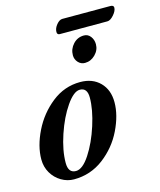

<svg xmlns="http://www.w3.org/2000/svg" viewBox="-113 -821 762 916"><g transform="rotate(-15 268.0 -363.0)"><path d="M12 -118Q12 -183 47.5 -255.5Q83 -328 145.5 -377.5Q208 -427 286 -427Q347 -427 383.5 -390Q420 -353 420 -292Q420 -228 385 -156Q350 -84 285.5 -35Q221 14 139 14Q106 14 76.5 -3.5Q47 -21 29.5 -51Q12 -81 12 -118ZM312 -344Q312 -392 275 -392Q245 -392 208 -338.5Q171 -285 145.5 -209Q120 -133 120 -72Q120 -22 158 -22Q191 -22 227 -77Q263 -132 287.5 -208.5Q312 -285 312 -344ZM286 -559Q286 -590 307.5 -613.5Q329 -637 361 -637Q381 -637 393.5 -620.5Q406 -604 406 -582Q406 -553 384 -531Q362 -509 333 -509Q313 -509 299.5 -524Q286 -539 286 -559ZM239 -687Q239 -705 253.5 -722.5Q268 -740 282 -740H519Q536 -740 536 -728Q536 -712 519 -692.5Q502 -673 487 -673H252Q239 -673 239 -687Z"/></g></svg>

Font: EB Garamond SemiBold
Style: Italic
Weight: 600
Italic angle: -17.2°
Designer: Georg Duffner and Octavio Pardo
Foundry: Georg Duffner
Version: Version 1.000